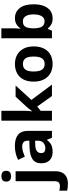

<svg xmlns="http://www.w3.org/2000/svg" viewBox="838 -1702 1040 2885"><g transform="rotate(-90 1358.5 -260.0)"><path d="M34 240Q9 240 -18.5 236.5Q-46 233 -64 228V111Q-46 115 -30 117.5Q-14 120 6 120Q36 120 57 103Q78 86 78 37V-546H227V59Q227 109 208 150Q189 191 146.5 215.5Q104 240 34 240ZM72 -687Q72 -729 95.5 -744.5Q119 -760 153 -760Q186 -760 210 -744.5Q234 -729 234 -687Q234 -646 210 -630Q186 -614 153 -614Q119 -614 95.5 -630Q72 -646 72 -687Z M607 -557Q717 -557 775.5 -509.5Q834 -462 834 -364V0H730L701 -74H697Q674 -45 649.5 -26Q625 -7 593.5 1.5Q562 10 516 10Q468 10 429.5 -8.5Q391 -27 369 -65.5Q347 -104 347 -163Q347 -250 408 -291.5Q469 -333 591 -337L686 -340V-364Q686 -407 663.5 -427Q641 -447 601 -447Q561 -447 523 -435.5Q485 -424 447 -407L398 -508Q442 -531 495.5 -544Q549 -557 607 -557ZM628 -251Q556 -249 528 -225Q500 -201 500 -162Q500 -128 520 -113.5Q540 -99 572 -99Q620 -99 653 -127.5Q686 -156 686 -208V-253Z M1136 -420Q1136 -389 1133.5 -358.5Q1131 -328 1128 -297H1130Q1140 -311 1150.5 -325Q1161 -339 1172 -353Q1183 -367 1195 -380L1348 -546H1516L1299 -309L1529 0H1357L1200 -221L1136 -170V0H987V-760H1136Z M2103 -274Q2103 -205.6 2084.5 -153.1Q2065.9 -100.5 2031.5 -63.7Q1997 -27 1948 -8.5Q1899 10 1837.4 10Q1780.2 10 1731.6 -8.5Q1683 -27 1648 -63.5Q1613 -100 1593.5 -153Q1574 -206 1574 -274.2Q1574 -364.7 1606 -427.3Q1638.1 -489.9 1697.9 -522.9Q1757.7 -556 1840 -556Q1917.4 -556 1976.2 -523Q2035 -490 2069 -427.3Q2103 -364.7 2103 -274ZM1726 -273.8Q1726 -220 1737.5 -183.5Q1749 -147 1774 -128.5Q1799 -110 1839 -110Q1879 -110 1903.5 -128.5Q1928 -147 1939.5 -183.5Q1951 -220 1951 -273.6Q1951 -328 1939.5 -364Q1928 -400 1903 -418Q1878.1 -436 1838.3 -436Q1779 -436 1752.5 -395.5Q1726 -355 1726 -273.8Z M2375 -583Q2375 -552 2373 -522Q2371 -492 2369 -475H2375Q2397 -509 2434 -532.5Q2471 -556 2530 -556Q2622 -556 2679 -484.5Q2736 -413 2736 -274Q2736 -181 2709.5 -117.5Q2683 -54 2636 -22Q2589 10 2526 10Q2466 10 2431.5 -11.5Q2397 -33 2375 -60H2365L2340 0H2226V-760H2375ZM2482 -437Q2443 -437 2420 -421Q2397 -405 2386.5 -372.5Q2376 -340 2375 -291V-275Q2375 -196 2398.5 -153.5Q2422 -111 2484 -111Q2530 -111 2557 -153.5Q2584 -196 2584 -276Q2584 -356 2556.5 -396.5Q2529 -437 2482 -437Z"/></g></svg>

Font: Noto Sans Sinhala
Style: Regular
Weight: 400
Designer: Jelle Bosma - Monotype Design Team
Foundry: Monotype Imaging Inc.
Version: Version 2.006